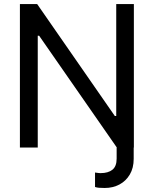

<svg xmlns="http://www.w3.org/2000/svg" viewBox="-20 -727 758 946"><path d="M638.7 0V55.7Q638.7 100.6 619.6 132.8Q600.6 165 568.4 182.1Q536.1 199.2 496.1 199.2Q478.5 199.2 467.8 198.2Q457 197.3 448.2 194.3V123Q450.2 123 451.7 123.5Q453.1 124 455.1 124Q466.8 126 475.6 126Q512.7 126 533.7 109.4Q554.7 92.8 554.7 54.7V0ZM639.6 0H555.7L172.9 -550.8H166V0H78.1V-707H163.1L545.9 -155.3H552.7V-707H639.6Z"/></svg>

Font: Pretendard Std Variable
Style: Regular
Weight: 400
Designer: Base glyphs from Inter by Rasmus Andersson; Hangeul glyphs from Noto Sans CJK(Source Han Sans) by Jang Soo-young and Kan
Foundry: Kil Hyung-jin
Version: Version 1.309;Glyphs 3.2 (3225)